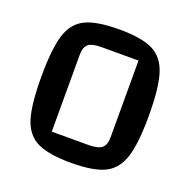

<svg xmlns="http://www.w3.org/2000/svg" viewBox="-118 -756 879 886"><g transform="rotate(20 321.0 -312.5)"><path d="M321 -640Q431 -640 486 -613Q541 -586 563 -517.5Q585 -449 585 -312Q585 -176 563 -107.5Q541 -39 486 -12Q431 15 321 15Q211 15 155.5 -12Q100 -39 78.5 -107Q57 -175 57 -312Q57 -449 78.5 -517.5Q100 -586 155.5 -613Q211 -640 321 -640ZM368 -90Q415 -90 434 -105Q453 -120 453 -158V-535H272Q225 -535 207 -520Q189 -505 189 -467V-90Z"/></g></svg>

Font: Changa Medium
Style: Regular
Weight: 500
Designer: Eduardo Rodriguez Tunni
Foundry: Eduardo Rodriguez Tunni
Version: Version 2.002; ttfautohint (v1.5) -l 8 -r 50 -G 150 -x 14 -H